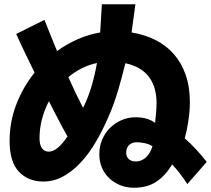

<svg xmlns="http://www.w3.org/2000/svg" viewBox="-20 -791 988 899"><path d="M596 -639Q658 -629 708.5 -603.5Q759 -578 794.5 -537Q830 -496 849.5 -440Q869 -384 869 -313Q869 -272 862 -225.5Q855 -179 845 -143Q871 -121 898.5 -91Q926 -61 948 -33L857 71Q842 47 823.5 23Q805 -1 786 -21Q755 31 712.5 59.5Q670 88 607 88Q572 88 542.5 76Q513 64 491 43Q469 22 457 -6.5Q445 -35 445 -69Q445 -106 458.5 -137.5Q472 -169 495 -192Q518 -215 549 -228.5Q580 -242 615 -242Q641 -242 663.5 -236Q686 -230 706 -216Q709 -239 711 -264Q713 -289 713 -309Q713 -342 705.5 -371.5Q698 -401 681 -426Q664 -451 636 -468.5Q608 -486 567 -495Q560 -466 551.5 -434Q543 -402 533.5 -370Q524 -338 513 -307Q502 -276 490 -249Q461 -181 427.5 -124.5Q394 -68 355.5 -27.5Q317 13 274 36Q231 59 183 59Q112 59 68.5 13Q25 -33 25 -131Q25 -221 56.5 -302.5Q88 -384 142 -451Q120 -496 98 -541.5Q76 -587 56 -632L188 -698Q203 -661 217.5 -624.5Q232 -588 247 -552Q293 -585 344 -607.5Q395 -630 449 -639L457 -771H614ZM369 -286Q393 -334 409 -388.5Q425 -443 434 -496Q396 -488 362.5 -471Q329 -454 300 -430Q333 -355 369 -286ZM165 -144Q165 -114 176 -97.5Q187 -81 209 -81Q248 -81 296 -152Q274 -191 252.5 -232.5Q231 -274 209 -317Q188 -277 176.5 -233Q165 -189 165 -144ZM617 -35Q640 -35 661 -52Q682 -69 694 -106Q677 -117 656 -121Q635 -125 621 -125Q598 -125 584.5 -112Q571 -99 571 -76Q571 -57 583 -46Q595 -35 617 -35Z"/></svg>

Font: OA Gothic ExtraBold
Style: Regular
Weight: 800
Designer: Choi Chi-young, Lee Jaesang, Lee Juhyun, Han Dohee
Foundry: DDUNGSANG CORP.
Version: Version 1.000;Build 20210203